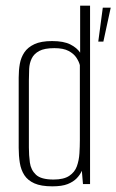

<svg xmlns="http://www.w3.org/2000/svg" viewBox="-20 -650 411 678"><path d="M165 8Q125 8 101.5 -2.5Q78 -13 66 -31.5Q54 -50 50 -75Q46 -100 46 -128V-376Q46 -402 50 -424.5Q54 -447 66 -465Q78 -483 101.5 -494Q125 -505 164 -505Q205 -505 228.5 -493Q252 -481 263 -464V-630H298V0H273L269 -47Q263 -33 251 -20.5Q239 -8 219 0Q199 8 165 8ZM169 -16Q205 -16 224.5 -29Q244 -42 251.5 -63Q259 -84 260.5 -108.5Q262 -133 262 -155V-420Q259 -432 250 -446Q241 -460 222.5 -470Q204 -480 172 -480Q137 -480 118.5 -470Q100 -460 92 -443.5Q84 -427 83 -407Q82 -387 82 -366V-129Q82 -102 85.5 -76Q89 -50 107 -33Q125 -16 169 -16ZM327 -503 343 -623H371L345 -503Z"/></svg>

Font: Alumni Sans Thin ExtraLight
Style: Regular
Weight: 250
Version: Version 1.018